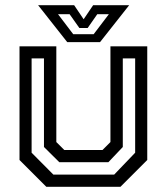

<svg xmlns="http://www.w3.org/2000/svg" viewBox="-20 -718 641 738"><path d="M158 0 55 -103V-540H196.5V-172L227 -141.5H374L404.5 -172V-540H546V-103L443 0ZM185 -47H419L499.5 -131V-493.5H452V-153L396.5 -94.5H208L149 -153V-493.5H101.5V-131ZM238.5 -556 126.5 -698H265L301.5 -644L338 -698H476.5L364.5 -556ZM261.5 -586.5H340L398.5 -663.5H354L317 -610.5H285L247.5 -663.5H203Z"/></svg>

Font: Tourney Medium
Style: Regular
Weight: 500
Designer: Tyler Finck
Foundry: Etcetera Type Co
Version: Version 1.015